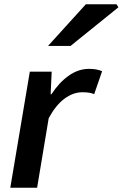

<svg xmlns="http://www.w3.org/2000/svg" viewBox="-20 -875 572 895"><path d="M119 -541H221L216 -436H220Q255 -490 300 -522Q345 -554 395 -554Q432 -554 456 -543L419 -436Q401 -445 364 -445Q321 -445 280.5 -415Q240 -385 207 -324L153 0H28ZM380 -855H523L532 -841L309 -661H204Z"/></svg>

Font: Nebula Sans Semibold
Style: Regular
Weight: 600
Italic angle: -9°
Designer: Paul D. Hunt for Adobe (as Source Sans)
Foundry: Nebula Entertainment & Broadcasting LLC
Version: Version 1.010